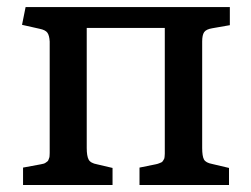

<svg xmlns="http://www.w3.org/2000/svg" viewBox="-20 -529 718 549"><path d="M45.9 0V-49.8L96.2 -59.1Q101.1 -60.1 104.7 -61Q108.4 -62 111.1 -64.2Q113.8 -66.4 115.7 -67.6Q117.7 -68.8 118.9 -72.8Q120.1 -76.7 120.8 -77.9Q121.6 -79.1 121.8 -84.7Q122.1 -90.3 122.1 -91.8Q122.1 -93.3 122.1 -100.6Q122.1 -107.9 122.1 -109.9V-410.2Q121.1 -427.7 115.5 -435.5Q109.9 -443.4 92.8 -446.8L43 -458L53.2 -508.8H637.2V-457L586.9 -448.2Q569.3 -445.3 563.7 -437Q558.1 -428.7 558.1 -410.2V-106Q558.1 -82.5 563.2 -73Q568.4 -63.5 586.9 -60.1L634.8 -48.8V0H378.9V-49.8L424.8 -59.1Q430.2 -60.1 434.3 -61.8Q438.5 -63.5 441.4 -64.7Q444.3 -65.9 446.3 -69.6Q448.2 -73.2 449.2 -74.5Q450.2 -75.7 450.7 -81.8Q451.2 -87.9 451.2 -89.6Q451.2 -91.3 451.2 -99.4Q451.2 -107.4 451.2 -109.9V-449.2H228V-106Q228 -83 233.4 -72.8Q238.8 -62.5 257.8 -59.1L301.8 -48.8V0Z"/></svg>

Font: Literata Book Medium
Style: Regular
Weight: 500
Designer: Latin by Veronika Burian and Jose Scaglione. Greek by Irene Vlachou. Cyrillic by Vera Evstafieva
Foundry: TypeTogether
Version: Version 2.003;PS 002.003;hotconv 1.0.88;makeotf.lib2.5.64775